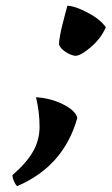

<svg xmlns="http://www.w3.org/2000/svg" viewBox="-20 -472 384 661"><path d="M39.1 168.9Q33.2 163.6 28.1 152.1Q22.9 140.6 22.9 130.9Q72.3 87.9 94.2 48.8Q116.2 9.8 116.2 -36.1Q116.2 -85.4 104 -137.2Q154.8 -134.3 197.8 -112.5Q240.7 -90.8 246.1 -65.9Q199.7 100.1 39.1 168.9ZM238.8 -279.8Q222.2 -282.2 204.8 -293.9Q187.5 -305.7 183.1 -318.8Q183.1 -330.6 187 -351.1Q190.9 -371.6 195.1 -388.4Q199.2 -405.3 205.1 -426.5Q210.9 -447.8 211.9 -452.1Q236.8 -452.1 281.7 -428.5Q326.7 -404.8 344.2 -377.9Q328.1 -340.3 293.2 -310.1Q258.3 -279.8 238.8 -279.8Z"/></svg>

Font: Kaushan Script
Style: Regular
Weight: 400
Designer: Pablo Impallari
Foundry: Pablo Impallari
Version: Version 1.002